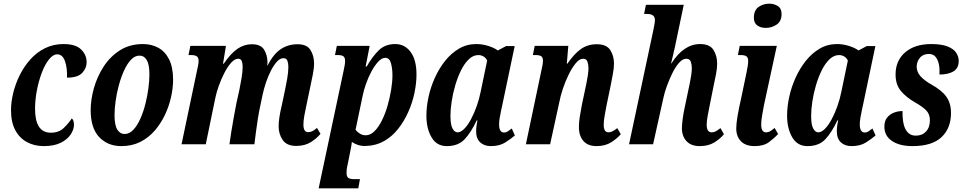

<svg xmlns="http://www.w3.org/2000/svg" viewBox="-20 -786 5246 1046"><path d="M218 10Q168 10 127.5 -11.5Q87 -33 63.5 -76.5Q40 -120 40 -185Q40 -230 52 -279.5Q64 -329 87.5 -376.5Q111 -424 145.5 -462.5Q180 -501 225.5 -523.5Q271 -546 326 -546Q392 -546 422 -516.5Q452 -487 452 -447Q452 -415 428 -389Q404 -363 345 -363Q347 -415 334 -452.5Q321 -490 292 -490Q269 -490 247 -462.5Q225 -435 208 -390.5Q191 -346 181 -294Q171 -242 171 -193Q171 -63 257 -63Q300 -63 326.5 -88Q353 -113 371 -141Q383 -131 383 -106Q383 -81 365.5 -54Q348 -27 311.5 -8.5Q275 10 218 10Z M641 10Q567 10 520.5 -39Q474 -88 474 -186Q474 -243 491.5 -305.5Q509 -368 544.5 -423Q580 -478 633.5 -512Q687 -546 759 -546Q805 -546 842 -526Q879 -506 901 -463Q923 -420 923 -351Q923 -307 912 -257.5Q901 -208 879 -161Q857 -114 823.5 -75Q790 -36 744.5 -13Q699 10 641 10ZM659 -56Q685 -56 706.5 -79Q728 -102 744.5 -139Q761 -176 772 -219.5Q783 -263 788.5 -305.5Q794 -348 794 -380Q794 -435 779.5 -459Q765 -483 740 -483Q715 -483 694 -461Q673 -439 656.5 -403Q640 -367 628 -323.5Q616 -280 610 -237Q604 -194 604 -159Q604 -104 619 -80Q634 -56 659 -56Z M1594 9Q1542 9 1520 -23.5Q1498 -56 1498 -97Q1498 -119 1502 -146.5Q1506 -174 1516 -216L1533 -297Q1538 -320 1544.5 -356.5Q1551 -393 1551 -422Q1551 -440 1546 -454.5Q1541 -469 1524 -469Q1506 -469 1489 -450.5Q1472 -432 1456.5 -402Q1441 -372 1429 -336.5Q1417 -301 1410 -267L1396 -200Q1391 -178 1385 -140.5Q1379 -103 1374 -64.5Q1369 -26 1366 0H1230Q1233 -25 1239.5 -64.5Q1246 -104 1253.5 -146.5Q1261 -189 1268 -224L1284 -296Q1290 -325 1296 -360.5Q1302 -396 1302 -423Q1302 -438 1297.5 -452Q1293 -466 1278 -466Q1259 -466 1239.5 -444.5Q1220 -423 1202.5 -389Q1185 -355 1172 -318.5Q1159 -282 1153 -252L1101 0H969L1053 -400Q1056 -414 1059 -428.5Q1062 -443 1062 -454Q1062 -473 1051.5 -479.5Q1041 -486 1023 -486H1007L1017 -536H1211L1195 -439H1199Q1237 -495 1273.5 -520Q1310 -545 1352 -545Q1401 -545 1419 -515Q1437 -485 1437 -447Q1437 -443 1437 -439Q1437 -435 1435 -430H1438Q1470 -492 1510 -518.5Q1550 -545 1601 -545Q1652 -545 1671.5 -513.5Q1691 -482 1691 -441Q1691 -414 1684 -379Q1677 -344 1671 -316L1649 -211Q1642 -180 1637.5 -153.5Q1633 -127 1633 -107Q1633 -66 1659 -66Q1672 -66 1683 -72Q1694 -78 1707 -89L1726 -57Q1707 -33 1674 -12Q1641 9 1594 9Z M1851 -396Q1855 -416 1857.5 -429Q1860 -442 1860 -454Q1860 -473 1850.5 -479.5Q1841 -486 1821 -486H1805L1815 -536H1994L1972 -424H1978Q2008 -477 2043 -511.5Q2078 -546 2133 -546Q2185 -546 2217 -503Q2249 -460 2249 -380Q2249 -333 2238 -280Q2227 -227 2204.5 -176.5Q2182 -126 2149.5 -84.5Q2117 -43 2073.5 -18Q2030 7 1977 9Q1933 12 1897 -13Q1896 -5 1894 9Q1892 23 1889 35L1876 100Q1872 116 1870 129Q1868 142 1868 156Q1868 178 1879 184Q1890 190 1911 190H1941L1932 240H1716ZM1972 -49Q1998 -49 2020.5 -71.5Q2043 -94 2061 -130.5Q2079 -167 2091.5 -210.5Q2104 -254 2111 -297.5Q2118 -341 2118 -376Q2118 -412 2110 -441.5Q2102 -471 2079 -471Q2060 -471 2040.5 -450Q2021 -429 2003.5 -396.5Q1986 -364 1973.5 -328Q1961 -292 1955 -261L1917 -79Q1924 -69 1939 -59Q1954 -49 1972 -49Z M2414 10Q2359 10 2331 -38Q2303 -86 2303 -156Q2303 -204 2314.5 -257.5Q2326 -311 2349 -362Q2372 -413 2405 -454.5Q2438 -496 2480.5 -521Q2523 -546 2575 -546Q2608 -546 2641 -535.5Q2674 -525 2692 -511L2737 -535H2784L2718 -221Q2716 -210 2711 -188.5Q2706 -167 2702.5 -145Q2699 -123 2699 -109Q2699 -64 2726 -64Q2737 -64 2746 -70Q2755 -76 2768 -86L2785 -48Q2763 -29 2732 -9.5Q2701 10 2654 10Q2618 10 2596 -10.5Q2574 -31 2574 -70Q2574 -87 2576 -100.5Q2578 -114 2581 -130H2577Q2546 -64 2511 -27Q2476 10 2414 10ZM2473 -65Q2490 -65 2509 -84Q2528 -103 2545.5 -135.5Q2563 -168 2577 -207.5Q2591 -247 2599 -288L2634 -456Q2627 -471 2614 -478.5Q2601 -486 2586 -486Q2558 -486 2534 -463Q2510 -440 2491.5 -402.5Q2473 -365 2460 -320.5Q2447 -276 2440.5 -232.5Q2434 -189 2434 -155Q2434 -106 2445.5 -85.5Q2457 -65 2473 -65Z M3230 10Q3182 10 3157.5 -19Q3133 -48 3134 -96Q3134 -119 3138 -146Q3142 -173 3150 -215L3167 -295Q3170 -309 3174.5 -330.5Q3179 -352 3182.5 -375Q3186 -398 3186 -415Q3186 -433 3180.5 -449.5Q3175 -466 3157 -466Q3137 -466 3117 -442Q3097 -418 3078.5 -380.5Q3060 -343 3046.5 -302.5Q3033 -262 3027 -229L2977 0H2845L2929 -400Q2932 -414 2935 -428.5Q2938 -443 2938 -456Q2938 -473 2928.5 -479.5Q2919 -486 2899 -486H2883L2893 -536H3076L3068 -439H3071Q3108 -493 3145 -519Q3182 -545 3231 -545Q3284 -545 3304.5 -513.5Q3325 -482 3325 -439Q3325 -413 3318 -378.5Q3311 -344 3306 -316L3284 -210Q3278 -179 3273.5 -152.5Q3269 -126 3269 -106Q3269 -65 3295 -65Q3315 -65 3343 -88L3362 -55Q3343 -32 3310 -11Q3277 10 3230 10Z M3792 10Q3745 10 3720 -17Q3695 -44 3695 -87Q3695 -105 3699 -137Q3703 -169 3712 -209L3730 -295Q3733 -309 3737.5 -330.5Q3742 -352 3745.5 -375Q3749 -398 3749 -415Q3749 -433 3743.5 -449.5Q3738 -466 3719 -466Q3699 -466 3679.5 -444Q3660 -422 3643 -387.5Q3626 -353 3613 -317Q3600 -281 3594 -252L3538 0H3407L3539 -620Q3542 -637 3545 -651.5Q3548 -666 3548 -677Q3548 -710 3505 -710H3489L3499 -760H3705L3658 -535Q3652 -507 3646 -482Q3640 -457 3636 -441H3638Q3705 -546 3794 -546Q3847 -546 3867 -514Q3887 -482 3887 -439Q3887 -413 3880.5 -380.5Q3874 -348 3868 -320L3846 -210Q3840 -180 3835 -153.5Q3830 -127 3830 -106Q3830 -65 3857 -65Q3870 -65 3880.5 -71Q3891 -77 3905 -88L3924 -55Q3904 -30 3871.5 -10Q3839 10 3792 10Z M4152 -634Q4124 -634 4105.5 -647.5Q4087 -661 4087 -689Q4087 -730 4112.5 -748Q4138 -766 4171 -766Q4197 -766 4217.5 -753Q4238 -740 4238 -710Q4238 -670 4211 -652Q4184 -634 4152 -634ZM4091 10Q4042 10 4016.5 -16.5Q3991 -43 3991 -86Q3991 -112 3998 -153.5Q4005 -195 4017 -247L4047 -391Q4056 -432 4056 -454Q4056 -473 4046 -479.5Q4036 -486 4016 -486H4000L4010 -536H4212L4142 -213Q4136 -182 4131.5 -154.5Q4127 -127 4127 -107Q4127 -65 4153 -65Q4166 -65 4176.5 -71.5Q4187 -78 4200 -89L4219 -56Q4198 -33 4169 -11.5Q4140 10 4091 10Z M4379 10Q4324 10 4296 -38Q4268 -86 4268 -156Q4268 -204 4279.5 -257.5Q4291 -311 4314 -362Q4337 -413 4370 -454.5Q4403 -496 4445.5 -521Q4488 -546 4540 -546Q4573 -546 4606 -535.5Q4639 -525 4657 -511L4702 -535H4749L4683 -221Q4681 -210 4676 -188.5Q4671 -167 4667.5 -145Q4664 -123 4664 -109Q4664 -64 4691 -64Q4702 -64 4711 -70Q4720 -76 4733 -86L4750 -48Q4728 -29 4697 -9.5Q4666 10 4619 10Q4583 10 4561 -10.5Q4539 -31 4539 -70Q4539 -87 4541 -100.5Q4543 -114 4546 -130H4542Q4511 -64 4476 -27Q4441 10 4379 10ZM4438 -65Q4455 -65 4474 -84Q4493 -103 4510.5 -135.5Q4528 -168 4542 -207.5Q4556 -247 4564 -288L4599 -456Q4592 -471 4579 -478.5Q4566 -486 4551 -486Q4523 -486 4499 -463Q4475 -440 4456.5 -402.5Q4438 -365 4425 -320.5Q4412 -276 4405.5 -232.5Q4399 -189 4399 -155Q4399 -106 4410.5 -85.5Q4422 -65 4438 -65Z M4951 10Q4881 10 4839.5 -18Q4798 -46 4798 -96Q4798 -127 4813 -145.5Q4828 -164 4850.5 -172.5Q4873 -181 4897 -181Q4896 -145 4902 -114.5Q4908 -84 4924.5 -65.5Q4941 -47 4969 -47Q5004 -47 5025 -69.5Q5046 -92 5046 -131Q5046 -164 5026 -184.5Q5006 -205 4967 -227Q4915 -257 4887 -291.5Q4859 -326 4859 -380Q4859 -456 4911.5 -501Q4964 -546 5053 -546Q5109 -546 5142 -533Q5175 -520 5189 -499Q5203 -478 5203 -454Q5203 -415 5175 -397.5Q5147 -380 5098 -380Q5100 -407 5095.5 -432.5Q5091 -458 5078 -475Q5065 -492 5040 -492Q5010 -492 4993 -473Q4976 -454 4974 -426Q4973 -395 4994.5 -371Q5016 -347 5055 -325Q5111 -294 5136 -258.5Q5161 -223 5161 -171Q5161 -87 5109 -38.5Q5057 10 4951 10Z"/></svg>

Font: Noto Serif ExtraCondensed
Style: Bold Italic
Weight: 700
Width: 2
Italic angle: -12°
Designer: Monotype Design Team
Foundry: Monotype Imaging Inc.
Version: Version 2.013; ttfautohint (v1.8.4.7-5d5b)